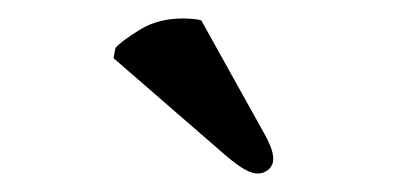

<svg xmlns="http://www.w3.org/2000/svg" viewBox="-20 -724 432 208"><path d="M198 -702 267 -578Q270 -573 273 -565.5Q276 -558 276 -552Q276 -545 271 -540.5Q266 -536 259 -536Q253 -536 245 -540.5Q237 -545 224 -556L103 -661L105 -672Q111 -679 131 -691.5Q151 -704 178 -704Q182 -704 188.5 -703.5Q195 -703 198 -702Z"/></svg>

Font: Libertinus Serif SemiBold
Style: Regular
Weight: 600
Designer: Philipp H. Poll, Khaled Hosny
Foundry: Caleb Maclennan
Version: Version 7.051;RELEASE